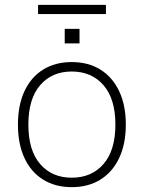

<svg xmlns="http://www.w3.org/2000/svg" viewBox="-20 -764 593 792"><path d="M276 8Q208 8 158 -23Q108 -54 81 -112Q54 -170 54 -250Q54 -330 81 -388Q108 -446 158 -477Q208 -508 276 -508Q344 -508 394 -477Q444 -446 471.5 -388Q499 -330 499 -250Q499 -170 471.5 -112Q444 -54 394 -23Q344 8 276 8ZM276 -31Q358 -31 407 -87.5Q456 -144 456 -250Q456 -356 407 -412.5Q358 -469 276 -469Q194 -469 145.5 -412.5Q97 -356 97 -250Q97 -144 145.5 -87.5Q194 -31 276 -31ZM137 -706V-744H417V-706ZM247 -585V-645H308V-585Z"/></svg>

Font: Mulish ExtraLight
Style: Regular
Weight: 200
Designer: Vernon Adams
Foundry: Vernon Adams
Version: Version 3.603